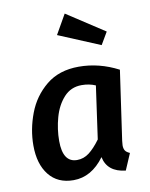

<svg xmlns="http://www.w3.org/2000/svg" viewBox="-91 -886 754 968"><g transform="rotate(-10 285.5 -402.5)"><path d="M533 -493 482 -138Q480 -120 480 -115Q480 -98 486.5 -88Q493 -78 510 -71L474 13Q381 3 365 -75Q299 15 207 15Q126 15 81.5 -41Q37 -97 37 -192Q37 -274 67.5 -355Q98 -436 164 -490Q230 -544 331 -544Q435 -544 533 -493ZM169 -192Q169 -82 242 -82Q276 -82 304 -103.5Q332 -125 362 -166L400 -436Q368 -450 329 -450Q274 -450 238 -410.5Q202 -371 185.5 -311.5Q169 -252 169 -192ZM501 -694 464 -631 251 -720 308 -820Z"/></g></svg>

Font: FiraGO Medium
Style: Italic
Weight: 500
Italic angle: -8°
Designer: bBox Type GmbH
Foundry: bBox Type GmbH
Version: Version 1.001